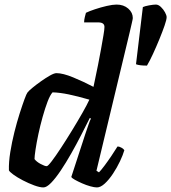

<svg xmlns="http://www.w3.org/2000/svg" viewBox="-20 -820 749 840"><path d="M170 0Q154 0 129.5 -9Q105 -18 80 -31Q55 -44 38 -56.5Q21 -69 19 -75Q18 -111 25 -154.5Q32 -198 43 -242Q54 -286 66 -323.5Q78 -361 87 -385.5Q96 -410 100 -415Q105 -422 122 -436Q139 -450 159.5 -464.5Q180 -479 198.5 -489.5Q217 -500 227 -500Q255 -500 300 -481.5Q345 -463 389 -440Q391 -450 396.5 -476Q402 -502 409 -536.5Q416 -571 422 -605Q428 -639 432.5 -665Q437 -691 437 -702Q437 -722 410 -722H348Q348 -733 351 -745Q354 -757 356 -764Q370 -771 395.5 -779.5Q421 -788 447 -794Q473 -800 490 -800Q521 -800 541 -782.5Q561 -765 561 -741Q561 -737 556.5 -718Q552 -699 547 -677L402 -73L413 -66Q422 -75 437 -95Q452 -115 467.5 -138Q483 -161 494 -179Q503 -179 512 -173.5Q521 -168 524 -163Q518 -142 505 -114.5Q492 -87 474.5 -60.5Q457 -34 438.5 -17Q420 0 404 0Q393 0 375 -5Q357 -10 339 -18Q321 -26 307.5 -33.5Q294 -41 292 -46L353 -233Q361 -256 367.5 -275.5Q374 -295 378 -301L373 -304Q356 -270 335 -229Q314 -188 291 -147.5Q268 -107 245.5 -73.5Q223 -40 203.5 -20Q184 0 170 0ZM184 -93Q189 -92 206.5 -115Q224 -138 247.5 -174Q271 -210 295.5 -250Q320 -290 340.5 -326Q361 -362 371 -384Q319 -399 280.5 -407Q242 -415 210 -416Q199 -404 188 -375Q177 -346 166.5 -308.5Q156 -271 148 -233.5Q140 -196 135.5 -166Q131 -136 131 -124Q140 -112 158 -102.5Q176 -93 184 -93ZM623 -533Q606 -533 594 -534.5Q582 -536 575 -539L605 -789Q613 -793 632 -796.5Q651 -800 662 -800Q673 -800 684 -789.5Q695 -779 702 -766Q709 -753 709 -745Q709 -734 700 -708Q691 -682 677.5 -649Q664 -616 649.5 -584.5Q635 -553 623 -533Z"/></svg>

Font: Texturina
Style: Bold Italic
Weight: 700
Italic angle: -11°
Designer: Guillermo Torres Carreño
Foundry: Omnibus-Type
Version: Version 1.002; ttfautohint (v1.8.3)